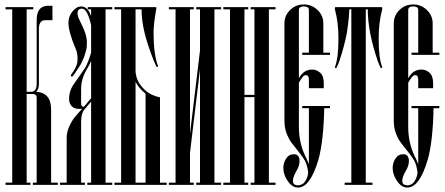

<svg xmlns="http://www.w3.org/2000/svg" viewBox="-20 -832 2002 864"><path d="M240 0H128V-10H145V-393Q145 -409 126 -409H100V-10H117V0H5V-10H35V-790H5V-800H130V-790H100V-419H121Q145 -420 145 -454V-741Q145 -806 196 -806H216V-741H183Q155 -741 155 -701V-454Q155 -431 143 -419Q210 -415 210 -339V-10H240Z M349 -793Q329 -793 329 -773Q329 -759 338 -741Q340 -737 346.5 -723.5Q353 -710 356 -703.5Q359 -697 363 -685Q367 -673 369 -662Q371 -651 371 -639Q371 -629 370 -619Q369 -609 365.5 -598.5Q362 -588 360 -580.5Q358 -573 352.5 -562Q347 -551 345 -546Q343 -541 335.5 -530Q328 -519 326.5 -516.5Q325 -514 317 -502L308 -490Q306 -487 303 -487.5Q300 -488 299 -490.5Q298 -493 300 -496Q324 -528 328 -551Q329 -560 329 -571Q329 -594 319 -616Q288 -690 288 -730Q288 -758 306 -780.5Q324 -803 346 -803Q373 -803 388 -765Q388 -763 390 -759V-790H375V-800H485V-790H455V-10H485V0H373V-10H390V-375Q363 -342 359 -338Q345 -322 345 -283V-268V-10H362V0H250V-10H280V-212Q280 -237 291.5 -262.5Q303 -288 315.5 -303.5Q328 -319 349 -342H336Q314 -342 303 -354Q292 -366 291 -383V-389Q291 -426 316 -459Q355 -514 362 -525Q379 -555 390 -595V-719Q373 -793 349 -793ZM370 -519Q345 -476 345 -433V-368Q345 -352 354 -352H358Q366 -361 390 -390V-559Q384 -541 370 -519Z M495 0V-10H525V-790H495V-800H683Q684 -796 683 -790Q671 -724 671 -685Q671 -588 691 -535Q692 -532 687 -531Q685 -530 684 -532Q684 -533 678.5 -544Q673 -555 671 -561Q642 -636 631 -683Q617 -739 617 -790H590V-510Q593 -466 626 -433Q655 -403 700 -394V-10H730V0ZM590 -464V-10H635V-410Q602 -438 590 -464Z M975 0H863V-10H880V-520L835 -145V-10H852V0H740V-10H770V-790H740V-800H852V-790H835V-230L880 -605V-790H863V-800H975V-790H945V-10H975Z M1220 0H1108V-10H1125V-395H1080V-10H1097V0H985V-10H1015V-790H985V-800H1097V-790H1080V-405H1125V-790H1108V-800H1220V-790H1190V-10H1220Z M1332 -491Q1352 -519 1385 -519Q1405 -519 1421 -504.5Q1437 -490 1437 -458V-435H1370V-474Q1370 -494 1356 -494Q1346 -494 1335 -476L1325 -460V-260Q1325 -182 1361 -115Q1367 -102 1370 -93V-345H1340V-355H1465V-345H1439Q1436 -196 1413 -114Q1376 12 1321 12Q1295 12 1275 -17Q1255 -46 1255 -76Q1255 -99 1267.5 -118.5Q1280 -138 1303 -138Q1328 -138 1328 -106Q1328 -86 1313 -61Q1298 -35 1298 -18Q1298 -10 1303 -3Q1313 2 1321 2Q1334 2 1347 -8Q1364 -27 1367 -55Q1363 -89 1352 -109Q1340 -130 1314.5 -161Q1289 -192 1282 -205Q1260 -244 1260 -287V-727Q1260 -762 1285.5 -787Q1311 -812 1347 -812Q1383 -812 1409 -787Q1435 -762 1435 -727V-595H1465V-585H1340V-595H1370V-787Q1370 -803 1347 -803Q1325 -803 1325 -787V-480Z M1700 -530Q1701 -528 1697.5 -526Q1694 -524 1693 -527Q1685 -542 1680 -557Q1635 -688 1635 -790H1626V-10H1656V0H1531V-10H1561V-790H1552Q1550 -741 1541 -685Q1530 -625 1507 -557Q1502 -542 1494 -527Q1493 -524 1489.5 -526Q1486 -528 1487 -530Q1503 -569 1503 -658Q1503 -732 1487 -790Q1486 -794 1488 -800H1699Q1701 -794 1700 -790Q1684 -732 1684 -658Q1684 -569 1700 -530Z M1824 -491Q1844 -519 1877 -519Q1897 -519 1913 -504.5Q1929 -490 1929 -458V-435H1862V-474Q1862 -494 1848 -494Q1838 -494 1827 -476L1817 -460V-260Q1817 -182 1853 -115Q1859 -102 1862 -93V-345H1832V-355H1957V-345H1931Q1928 -196 1905 -114Q1868 12 1813 12Q1787 12 1767 -17Q1747 -46 1747 -76Q1747 -99 1759.5 -118.5Q1772 -138 1795 -138Q1820 -138 1820 -106Q1820 -86 1805 -61Q1790 -35 1790 -18Q1790 -10 1795 -3Q1805 2 1813 2Q1826 2 1839 -8Q1856 -27 1859 -55Q1855 -89 1844 -109Q1832 -130 1806.5 -161Q1781 -192 1774 -205Q1752 -244 1752 -287V-727Q1752 -762 1777.5 -787Q1803 -812 1839 -812Q1875 -812 1901 -787Q1927 -762 1927 -727V-595H1957V-585H1832V-595H1862V-787Q1862 -803 1839 -803Q1817 -803 1817 -787V-480Z"/></svg>

Font: Cathisma Unicode
Style: Normal
Weight: 400
Version: Version 1.0